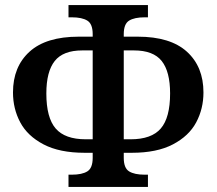

<svg xmlns="http://www.w3.org/2000/svg" viewBox="-20 -734 851 754"><path d="M249 -48H262Q302 -48 323 -61Q344 -74 344 -114V-134H312Q214 -134 151 -167Q88 -200 59.5 -253.5Q31 -307 31 -371Q31 -472 96 -531Q161 -590 289 -590H344V-600Q344 -640 323 -653Q302 -666 262 -666H249V-714H561V-666H548Q508 -666 487 -653Q466 -640 466 -600V-590H521Q649 -590 714 -531Q779 -472 779 -371Q779 -307 750.5 -253.5Q722 -200 659 -167Q596 -134 498 -134H466V-114Q466 -74 487 -61Q508 -48 548 -48H561V0H249ZM344 -187V-536H303Q228 -536 195 -494.5Q162 -453 162 -367Q162 -272 198.5 -229.5Q235 -187 317 -187ZM493 -187Q575 -187 611.5 -229.5Q648 -272 648 -367Q648 -453 615 -494.5Q582 -536 506 -536H466V-187Z"/></svg>

Font: Noto Serif SemiBold
Style: Regular
Weight: 600
Designer: Monotype Design Team
Foundry: Monotype Imaging Inc.
Version: Version 1.001